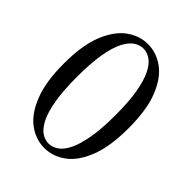

<svg xmlns="http://www.w3.org/2000/svg" viewBox="-215 -864 996 996"><g transform="rotate(45 283.5 -366.0)"><path d="M284 15Q222 15 168 -24Q114 -63 80 -147.5Q46 -232 46 -367Q46 -502 80 -585.5Q114 -669 168 -708Q222 -747 284 -747Q346 -747 400 -708Q454 -669 487.5 -585.5Q521 -502 521 -367Q521 -232 487.5 -147.5Q454 -63 400 -24Q346 15 284 15ZM284 -17Q310 -17 335.5 -34Q361 -51 381 -91Q401 -131 413 -199Q425 -267 425 -367Q425 -467 413 -534Q401 -601 381 -640.5Q361 -680 335.5 -697Q310 -714 284 -714Q256 -714 231 -697Q206 -680 186 -640.5Q166 -601 154.5 -534Q143 -467 143 -367Q143 -267 154.5 -199Q166 -131 186 -91Q206 -51 231 -34Q256 -17 284 -17Z"/></g></svg>

Font: Noto Serif JP ExtraLight Medium
Style: Regular
Weight: 500
Version: Version 2.003-H1;hotconv 1.1.1;makeotfexe 2.6.0